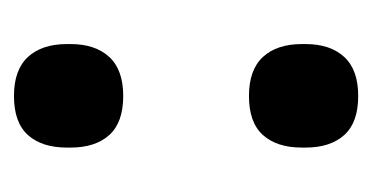

<svg xmlns="http://www.w3.org/2000/svg" viewBox="-146 -362 520 268"><g transform="rotate(-90 114.0 -228.0)"><path d="M114 12Q77 12 59.5 -7.5Q42 -27 42 -61.5V-66.5Q42 -101.5 59.5 -121Q77 -140.5 114 -140.5Q150.5 -140.5 168.5 -121Q186.5 -101.5 186.5 -66.5V-61.5Q186.5 -27 168.5 -7.5Q150.5 12 114 12ZM114 -316Q77 -316 59.5 -335.5Q42 -355 42 -389.5V-394.5Q42 -429.5 59.5 -449Q77 -468.5 114 -468.5Q150.5 -468.5 168.5 -449Q186.5 -429.5 186.5 -394.5V-389.5Q186.5 -355 168.5 -335.5Q150.5 -316 114 -316Z"/></g></svg>

Font: Anek Bangla SemiBold
Style: Regular
Weight: 600
Designer: Sulekha Rajkumar (Bangla), Yesha Goshar (Latin)
Foundry: Ek Type
Version: Version 1.003